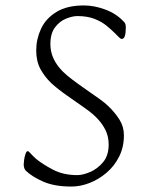

<svg xmlns="http://www.w3.org/2000/svg" viewBox="-20 -672 556 705"><path d="M242 13Q180 13 139 -5Q98 -23 75 -45Q70 -50 68.5 -57Q67 -64 67 -68Q67 -73 68.5 -84.5Q70 -96 73.5 -106.5Q77 -117 82 -117Q85 -117 92 -109Q99 -101 112 -89Q135 -70 173.5 -49.5Q212 -29 264 -29Q284 -29 311 -40.5Q338 -52 358.5 -76.5Q379 -101 379 -141Q379 -170 368 -193Q357 -216 339 -235Q322 -254 290.5 -276Q259 -298 225.5 -321.5Q192 -345 168 -367Q144 -390 128.5 -418.5Q113 -447 113 -487Q113 -528 130.5 -566Q148 -604 187 -628Q226 -652 288 -652Q326 -652 366.5 -637Q407 -622 434 -593Q439 -589 440.5 -583Q442 -577 442 -572Q442 -551 438.5 -540Q435 -529 427 -529Q423 -529 417 -535Q411 -541 402 -550Q390 -562 372 -577Q354 -592 327.5 -602.5Q301 -613 264 -613Q246 -613 222.5 -603.5Q199 -594 182 -571.5Q165 -549 165 -510Q165 -482 176.5 -457Q188 -432 211 -409Q224 -396 246.5 -379Q269 -362 295 -344Q321 -326 343.5 -310Q366 -294 378 -282Q402 -259 418.5 -233Q435 -207 435 -175Q435 -132 417.5 -97Q400 -62 371 -37.5Q342 -13 308.5 0Q275 13 242 13Z"/></svg>

Font: Briem Hand Thin
Style: Regular
Weight: 100
Designer: Gunnlaugur SE Briem, Eben Sorkin
Foundry: Sorkin Type Co.
Version: Version 1.003